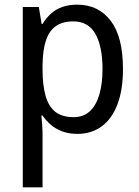

<svg xmlns="http://www.w3.org/2000/svg" viewBox="-20 -566 599 826"><path d="M312 -546Q403 -546 456 -477Q509 -408 509 -269Q509 -179 485 -116.5Q461 -54 417 -22Q373 10 313 10Q277 10 248.5 -0.5Q220 -11 199 -29Q178 -47 163 -69H158Q160 -51 161.5 -28Q163 -5 163 13V240H78V-536H147L159 -463H163Q179 -489 199.5 -507.5Q220 -526 248 -536Q276 -546 312 -546ZM295 -474Q249 -474 220 -453.5Q191 -433 177.5 -391.5Q164 -350 163 -286V-268Q163 -200 176 -154Q189 -108 218 -85Q247 -62 297 -62Q339 -62 366.5 -87.5Q394 -113 407.5 -159.5Q421 -206 421 -269Q421 -366 390.5 -420Q360 -474 295 -474Z"/></svg>

Font: Noto Sans Khmer SemiCondensed
Style: Regular
Weight: 400
Width: 4
Designer: Danh Hong and the Monotype Design Team
Foundry: Monotype Imaging Inc.
Version: Version 2.004